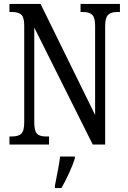

<svg xmlns="http://www.w3.org/2000/svg" viewBox="-20 -734 648 975"><path d="M28 -41H40Q73 -41 88 -55Q103 -69 103 -113V-605Q103 -646 88 -659.5Q73 -673 43 -673H28V-714H186L463 -150V-605Q463 -645 448 -659Q433 -673 403 -673H389V-714H589V-673H574Q544 -673 529 -658.5Q514 -644 514 -601V0H451L154 -594V-113Q154 -69 168 -55Q182 -41 213 -41H229V0H28ZM259 208 264 183Q281 99 285 61H360V71Q351 101 331 144.5Q311 188 292 221H259Z"/></svg>

Font: Noto Serif Cond
Style: Regular
Weight: 400
Width: 3
Designer: Monotype Design Team
Foundry: Monotype Imaging Inc.
Version: Version 1.001